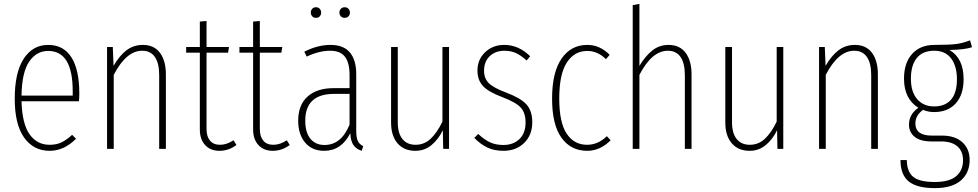

<svg xmlns="http://www.w3.org/2000/svg" viewBox="-20 -760 4991 980"><path d="M384.8 -283.2Q384.8 -260.7 382.8 -243.2H89.8Q93.3 -127 131.3 -74Q169.4 -21 232.9 -21Q268.1 -21 293.7 -33.2Q319.3 -45.4 348.1 -71.8L368.2 -51.8Q306.6 9.8 233.9 9.8Q150.9 9.8 103 -57.9Q55.2 -125.5 55.2 -255.9Q55.2 -390.1 101.1 -460.4Q147 -530.8 226.1 -530.8Q304.2 -530.8 344.5 -467.3Q384.8 -403.8 384.8 -283.2ZM351.1 -272V-294.9Q351.1 -500 226.1 -500Q166 -500 128.9 -445.6Q91.8 -391.1 89.8 -272Z M709.5 -530.8Q766.1 -530.8 796.4 -490.5Q826.7 -450.2 826.7 -379.9V0H792.5V-376Q792.5 -437.5 770.5 -469.2Q748.5 -501 705.6 -501Q624.5 -501 560.5 -377.9V0H526.4V-520H555.7L559.6 -423.8Q588.9 -475.1 625 -502.9Q661.1 -530.8 709.5 -530.8Z M1171.9 -43.9 1187 -20Q1147.5 9.8 1100.1 9.8Q1054.2 9.8 1027.1 -19.5Q1000 -48.8 1000 -99.1V-491.2H930.2V-520H1000V-649.9L1034.2 -652.8V-520H1148.9L1144 -491.2H1034.2V-101.1Q1034.2 -63.5 1051.8 -42.2Q1069.3 -21 1103 -21Q1137.2 -21 1171.9 -43.9Z M1443.8 -43.9 1459 -20Q1419.4 9.8 1372.1 9.8Q1326.2 9.8 1299.1 -19.5Q1272 -48.8 1272 -99.1V-491.2H1202.1V-520H1272V-649.9L1306.2 -652.8V-520H1420.9L1416 -491.2H1306.2V-101.1Q1306.2 -63.5 1323.7 -42.2Q1341.3 -21 1375 -21Q1409.2 -21 1443.8 -43.9Z M1592.3 -668.9Q1581.1 -668.9 1573.7 -676.8Q1566.4 -684.6 1566.4 -695.8Q1566.4 -707.5 1573.7 -715.3Q1581.1 -723.1 1592.3 -723.1Q1604.5 -723.1 1611.8 -715.3Q1619.1 -707.5 1619.1 -695.8Q1619.1 -684.1 1612.1 -676.5Q1605 -668.9 1592.3 -668.9ZM1758.5 -676.5Q1751 -668.9 1739.3 -668.9Q1727.5 -668.9 1720 -676.5Q1712.4 -684.1 1712.4 -695.8Q1712.4 -707.5 1720 -715.3Q1727.5 -723.1 1739.3 -723.1Q1751 -723.1 1758.5 -715.3Q1766.1 -707.5 1766.1 -695.8Q1766.1 -684.1 1758.5 -676.5ZM1798.3 -91.8Q1798.3 -57.6 1806.6 -40.3Q1814.9 -22.9 1834 -14.2L1826.2 9.8Q1797.4 0.5 1783.4 -20.5Q1769.5 -41.5 1768.1 -80.1Q1722.2 9.8 1634.3 9.8Q1572.8 9.8 1537.4 -32.2Q1502 -74.2 1502 -144Q1502 -224.1 1549.8 -267.1Q1597.7 -310.1 1683.1 -310.1H1764.2V-377.9Q1764.2 -439.5 1740.7 -470.2Q1717.3 -501 1665 -501Q1609.4 -501 1545.4 -471.2L1533.2 -496.1Q1601.1 -530.8 1667 -530.8Q1733.4 -530.8 1765.9 -492.2Q1798.3 -453.6 1798.3 -380.9ZM1636.2 -20Q1722.2 -20 1764.2 -124V-280.8H1686Q1538.1 -280.8 1538.1 -144Q1538.1 -84 1564.2 -52Q1590.3 -20 1636.2 -20Z M2272 -520V0H2242.2L2240.2 -95.2Q2217.8 -48.8 2182.4 -19.5Q2147 9.8 2100.1 9.8Q2042 9.8 2009 -28.6Q1976.1 -66.9 1976.1 -134.8V-520H2010.3V-137.2Q2010.3 -79.6 2034.2 -50.3Q2058.1 -21 2101.1 -21Q2145.5 -21 2178.2 -51.8Q2210.9 -82.5 2238.3 -139.2V-520Z M2553.7 -530.8Q2627 -530.8 2686 -473.1L2668 -451.2Q2639.2 -477.5 2613.3 -489.3Q2587.4 -501 2554.7 -501Q2508.8 -501 2479.7 -473.4Q2450.7 -445.8 2450.7 -398.9Q2450.7 -359.4 2475.1 -335.4Q2499.5 -311.5 2562 -288.1Q2635.7 -260.7 2666.3 -227.8Q2696.8 -194.8 2696.8 -136.2Q2696.8 -70.8 2655.5 -30.5Q2614.3 9.8 2549.8 9.8Q2502.4 9.8 2467 -7.3Q2431.6 -24.4 2400.9 -56.2L2420.9 -76.2Q2451.2 -47.9 2480.5 -33.9Q2509.8 -20 2549.8 -20Q2599.6 -20 2631.1 -50Q2662.6 -80.1 2662.6 -134.8Q2662.6 -184.1 2637.9 -210.9Q2613.3 -237.8 2543.9 -264.2Q2474.6 -290 2445.8 -320.3Q2417 -350.6 2417 -399.9Q2417 -456.5 2456.3 -493.7Q2495.6 -530.8 2553.7 -530.8Z M2977.5 -530.8Q3042.5 -530.8 3091.8 -480L3072.8 -458Q3030.8 -500 2977.5 -500Q2911.6 -500 2873 -440.7Q2834.5 -381.3 2834.5 -256.8Q2834.5 -134.8 2872.3 -77.9Q2910.2 -21 2976.6 -21Q3032.2 -21 3077.6 -64.9L3096.7 -43.9Q3043 9.8 2977.5 9.8Q2893.6 9.8 2845.7 -57.1Q2797.9 -124 2797.9 -256.8Q2797.9 -390.6 2846.2 -460.7Q2894.5 -530.8 2977.5 -530.8Z M3392.6 -530.8Q3449.2 -530.8 3479.5 -490.5Q3509.8 -450.2 3509.8 -379.9V0H3475.6V-376Q3475.6 -437.5 3453.6 -469.2Q3431.6 -501 3388.7 -501Q3307.6 -501 3243.7 -377.9V0H3209.5V-733.9L3243.7 -740.2V-423.8Q3273.9 -474.1 3309.6 -502.4Q3345.2 -530.8 3392.6 -530.8Z M3978 -520V0H3948.2L3946.3 -95.2Q3923.8 -48.8 3888.4 -19.5Q3853 9.8 3806.2 9.8Q3748 9.8 3715.1 -28.6Q3682.1 -66.9 3682.1 -134.8V-520H3716.3V-137.2Q3716.3 -79.6 3740.2 -50.3Q3764.2 -21 3807.1 -21Q3851.6 -21 3884.3 -51.8Q3917 -82.5 3944.3 -139.2V-520Z M4343.8 -530.8Q4400.4 -530.8 4430.7 -490.5Q4460.9 -450.2 4460.9 -379.9V0H4426.8V-376Q4426.8 -437.5 4404.8 -469.2Q4382.8 -501 4339.8 -501Q4258.8 -501 4194.8 -377.9V0H4160.6V-520H4189.9L4193.8 -423.8Q4223.1 -475.1 4259.3 -502.9Q4295.4 -530.8 4343.8 -530.8Z M4931.2 -554.2 4941.4 -519Q4903.8 -506.3 4826.2 -504.9Q4898.4 -462.9 4898.4 -356Q4898.4 -276.9 4858.4 -232.4Q4818.4 -188 4747.6 -188Q4717.8 -188 4691.4 -199.2Q4652.3 -171.4 4652.3 -129.9Q4652.3 -67.9 4736.3 -67.9H4787.6Q4855 -67.9 4892.1 -33.9Q4929.2 0 4929.2 56.2Q4929.2 122.1 4884.5 161.1Q4839.8 200.2 4751.5 200.2Q4659.7 200.2 4617.9 165.8Q4576.2 131.3 4576.2 57.1H4608.4Q4609.4 116.7 4641.4 142.8Q4673.3 168.9 4751.5 168.9Q4825.7 168.9 4860.6 139.2Q4895.5 109.4 4895.5 58.1Q4895.5 12.2 4866.7 -12.9Q4837.9 -38.1 4783.2 -38.1H4734.4Q4676.8 -38.1 4648.2 -61.8Q4619.6 -85.4 4619.6 -124Q4619.6 -176.3 4667.5 -210Q4594.2 -254.9 4594.2 -358.9Q4594.2 -439 4635.7 -484.9Q4677.2 -530.8 4749.5 -530.8Q4830.6 -530.8 4864.5 -535.9Q4898.4 -541 4931.2 -554.2ZM4748.5 -501Q4689 -501 4659.2 -463.6Q4629.4 -426.3 4629.4 -358.9Q4629.4 -290 4661.9 -253.4Q4694.3 -216.8 4747.6 -216.8Q4804.2 -216.8 4834.2 -251.5Q4864.3 -286.1 4864.3 -356Q4864.3 -422.4 4834.7 -461.7Q4805.2 -501 4748.5 -501Z"/></svg>

Font: Fira Sans Compressed UltraLight
Style: Regular
Weight: 200
Width: 1
Designer: Carrois Corporate & Edenspiekermann AG
Foundry: Carrois Corporate GbR & Edenspiekermann AG
Version: Version 4.203;PS 004.203;hotconv 1.0.88;makeotf.lib2.5.64775